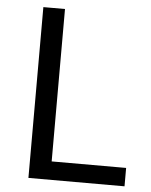

<svg xmlns="http://www.w3.org/2000/svg" viewBox="-53 -778 648 822"><g transform="rotate(5 271.5 -367.0)"><path d="M100 0H513V-79H193V-734H100Z"/></g></svg>

Font: Source Han Sans TC
Style: Regular
Weight: 400
Designer: Ryoko NISHIZUKA 西塚涼子 (kana, bopomofo & ideographs); Paul D. Hunt (Latin, Greek & Cyrillic); Sandoll Communications 산돌커뮤니
Foundry: Adobe
Version: Version 2.002;hotconv 1.0.116;makeotfexe 2.5.65601